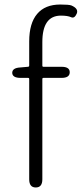

<svg xmlns="http://www.w3.org/2000/svg" viewBox="-20 -828 361 848"><path d="M138 0Q109 0 109 -36V-479Q109 -484 104 -484H71Q35 -484 34 -506Q34 -528 69 -530L103 -533Q109 -533 109 -539V-645Q109 -725 144 -766.5Q179 -808 246 -808Q284 -808 295 -804Q328 -790 319 -768Q309 -745 294 -752Q279 -759 249 -759Q167 -759 167 -642V-538Q167 -533 172 -533H252Q288 -533 288 -509Q288 -484 252 -484H172Q167 -484 167 -479V-36Q167 0 138 0Z"/></svg>

Font: Resource Han Rounded JP Light
Style: Regular
Weight: 300
Designer: Cyano Hao (round all glyphs); Ryoko NISHIZUKA 西塚涼子 (kana, bopomofo & ideographs); Paul D. Hunt (Latin, Greek & Cyrillic)
Foundry: Cyano Hao
Version: 0.990